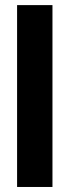

<svg xmlns="http://www.w3.org/2000/svg" viewBox="-20 -743 276 763"><path d="M188.5 -722.7H47.9V0H188.5Z"/></svg>

Font: Giphurs SC
Style: Regular
Weight: 400
Version: Version 0.920